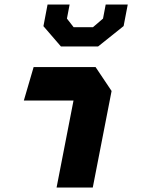

<svg xmlns="http://www.w3.org/2000/svg" viewBox="-20 -842 660 862"><path d="M234 0H396.5L481 -433.5L409 -541H131L87 -390.5H310ZM175 -724.5 253.5 -633.5H420.5L535 -725L553.5 -821.5H454.5L442.5 -758.5L397.5 -720H310.5L280.5 -758.5L292.5 -821.5H193.5Z"/></svg>

Font: Monaspace Krypton ExtraBold
Style: Italic
Weight: 800
Italic angle: -11°
Designer: Riley Cran & the Lettermatic Team
Foundry: Lettermatic
Version: Version 1.101 (Monaspace Krypton)